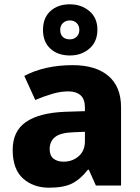

<svg xmlns="http://www.w3.org/2000/svg" viewBox="-20 -863 653 893"><path d="M318 -560Q425 -560 484 -510Q543 -460 543 -364V0H426L393 -74H389Q354 -29 315 -9.5Q276 10 208 10Q135 10 87 -33Q39 -76 39 -166Q39 -253 100.5 -295.5Q162 -338 281 -343L375 -346V-362Q375 -402 354.5 -420Q334 -438 298 -438Q262 -438 223 -426.5Q184 -415 144 -398L93 -510Q138 -534 195 -547Q252 -560 318 -560ZM324 -248Q261 -246 236 -225.5Q211 -205 211 -170Q211 -139 229 -125Q247 -111 275 -111Q317 -111 346 -136.5Q375 -162 375 -206V-250ZM305 -605Q249 -605 214.5 -636.5Q180 -668 180 -724Q180 -780 214.5 -811.5Q249 -843 305 -843Q358 -843 395.5 -811.5Q433 -780 433 -725Q433 -669 396 -637Q359 -605 305 -605ZM305 -680Q324 -680 336.5 -692Q349 -704 349 -724Q349 -744 336.5 -756Q324 -768 305 -768Q286 -768 273 -756Q260 -744 260 -724Q260 -704 271.5 -692Q283 -680 305 -680Z"/></svg>

Font: Noto Sans Kannada ExtraBold
Style: Regular
Weight: 800
Designer: Jelle Bosma - Monotype Design Team
Foundry: Monotype Imaging Inc.
Version: Version 2.005; ttfautohint (v1.8.4.7-5d5b)